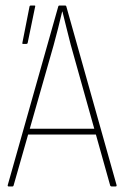

<svg xmlns="http://www.w3.org/2000/svg" viewBox="-20 -675 449 695"><path d="M12 0Q7 0 8 -5L191 -652Q192 -655 195 -655H216Q219 -655 220 -652L402 -5Q403 0 398 0H384Q381 0 379 -3L236 -513Q228 -543 221 -572.5Q214 -602 206 -633H205Q198 -602 190 -571.5Q182 -541 174 -511L29 -3Q28 0 25 0ZM75 -188 82 -209H327L334 -188ZM63 -516Q60 -516 61 -520L87 -652Q88 -655 91 -655H105Q109 -655 107 -650L80 -519Q79 -516 75 -516Z"/></svg>

Font: Sofia Sans Condensed Thin
Style: Regular
Weight: 250
Version: Version 4.100